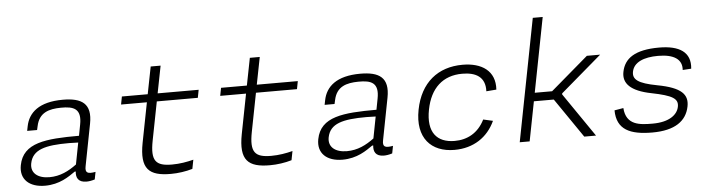

<svg xmlns="http://www.w3.org/2000/svg" viewBox="-47 -974 4435 1196"><g transform="rotate(-5 2170.0 -376.5)"><path d="M349 -512C200.5 -512 133 -451 116.5 -365.5L111 -338H173L178.5 -362C196 -446 258.5 -462.5 332.5 -463.5C412.5 -464.5 462.5 -447 443 -347.5L430 -279.5C221.5 -279.5 79.5 -267 53 -128.5C36 -41 95 12 192.5 12C284.5 12 343 -31 384 -59.5H390.5C386 -22.5 399.5 9 451.5 9C466 9 483.5 6.5 504 0L513 -46.5C461 -37 446.5 -47 454.5 -87L505 -348C529.5 -473 467 -512 349 -512ZM118.5 -134C135 -219.5 216 -239.5 363.5 -239.5C378.5 -239.5 400 -239 421.5 -238L395.5 -103C345.5 -66 292 -38.5 224.5 -38.5C152.5 -38.5 107 -74 118.5 -134Z M980.5 7C1024 7 1074 0 1115.5 -12.5L1126.5 -69C1086 -58.5 1040.5 -50.5 992 -50.5C890.5 -50.5 860 -83.5 884.5 -209.5L931.5 -450.5H1188L1197.5 -500H941L974.5 -670.5H912.5L879 -500H717.5L708 -450.5H869.5L821 -201.5C790 -40 842.5 7.5 980.5 7Z M1600.5 7C1644 7 1694 0 1735.5 -12.5L1746.5 -69C1706 -58.5 1660.5 -50.5 1612 -50.5C1510.5 -50.5 1480 -83.5 1504.5 -209.5L1551.5 -450.5H1808L1817.5 -500H1561L1594.5 -670.5H1532.5L1499 -500H1337.5L1328 -450.5H1489.5L1441 -201.5C1410 -40 1462.5 7.5 1600.5 7Z M2209 -512C2060.5 -512 1993 -451 1976.5 -365.5L1971 -338H2033L2038.5 -362C2056 -446 2118.5 -462.5 2192.5 -463.5C2272.5 -464.5 2322.5 -447 2303 -347.5L2290 -279.5C2081.5 -279.5 1939.5 -267 1913 -128.5C1896 -41 1955 12 2052.5 12C2144.5 12 2203 -31 2244 -59.5H2250.5C2246 -22.5 2259.5 9 2311.5 9C2326 9 2343.5 6.5 2364 0L2373 -46.5C2321 -37 2306.5 -47 2314.5 -87L2365 -348C2389.5 -473 2327 -512 2209 -512ZM1978.5 -134C1995 -219.5 2076 -239.5 2223.5 -239.5C2238.5 -239.5 2260 -239 2281.5 -238L2255.5 -103C2205.5 -66 2152 -38.5 2084.5 -38.5C2012.5 -38.5 1967 -74 1978.5 -134Z M3007 -147.5 2947 -161C2906.5 -79.5 2838 -43.5 2759 -43.5C2648.5 -43.5 2588.5 -111 2616 -252C2641.5 -384 2720 -456.5 2841.5 -456.5C2925.5 -456.5 2986 -425 2982 -334.5L3045 -339.5C3053 -457 2967.5 -512 2848.5 -512C2694.5 -512 2584 -424.5 2551.5 -257C2517.5 -82.5 2607.5 12 2753 12C2872 12 2961.5 -48 3007 -147.5Z M3223.5 0 3271.5 -246.5H3396L3565 0H3638.5L3450.5 -274L3451.5 -280.5L3708 -500H3625L3390 -299H3281.5L3372 -765H3310L3161.5 0Z M4077 -512C3926 -512 3859 -463.5 3843 -380C3829 -309.5 3876.5 -258.5 4005.5 -233C4135.5 -207 4172 -184.5 4162 -134.5C4153 -86.5 4102 -43.5 3997.5 -43.5C3919 -43.5 3830.5 -46 3823 -156L3767 -146.5C3768 -25 3851.5 11.5 3990.5 11.5C4131.5 11.5 4204.5 -41.5 4222 -131C4236.5 -204.5 4196 -251 4046 -279C3926.5 -301.5 3893.5 -328.5 3902.5 -376.5C3914 -435 3977.5 -461 4066.5 -461C4165 -461 4217.5 -427 4212 -360L4265.5 -363.5C4276.5 -467 4203.5 -512 4077 -512Z"/></g></svg>

Font: Monaspace Neon ExtraLight
Style: Italic
Weight: 200
Italic angle: -11°
Designer: Riley Cran & the Lettermatic Team
Foundry: Lettermatic
Version: Version 1.200 (Monaspace Neon)